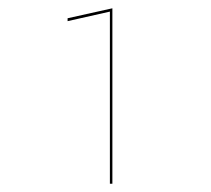

<svg xmlns="http://www.w3.org/2000/svg" viewBox="-20 -717 510 463"><path d="M143 -666V-673L251 -697V-274H245V-689Z"/></svg>

Font: Jost* Hairline
Style: Regular
Weight: 100
Version: Version 3.7